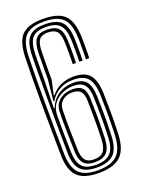

<svg xmlns="http://www.w3.org/2000/svg" viewBox="-153 -876 706 954"><g transform="rotate(-20 200.0 -399.5)"><path d="M201 8Q120.5 8 86.6 -27.1Q52.8 -62.2 51.8 -140.2Q51 -216.2 50.2 -285.1Q49.5 -354 49.2 -417.6Q49 -481.2 49.5 -541Q50 -600.8 51.5 -658.8Q53.2 -710.2 67.2 -743Q81.2 -775.8 112.6 -791.4Q144 -807 198 -807Q251 -807 283.5 -792.9Q316 -778.8 331.5 -747.1Q347 -715.5 349.2 -662.8Q349.5 -653.2 349.8 -638.4Q350 -623.5 350 -606.4Q350 -589.2 349.9 -573Q349.8 -556.8 349.2 -544.8H331.8Q332.2 -555.8 332.4 -572Q332.5 -588.2 332.5 -605.6Q332.5 -623 332.4 -638.1Q332.2 -653.2 331.8 -662.2Q329.8 -710 316 -738.6Q302.2 -767.2 273.6 -780Q245 -792.8 198 -792.8Q150.5 -792.8 122.9 -778.6Q95.2 -764.5 82.9 -734.8Q70.5 -705 69 -658.2Q67.5 -597.2 67 -536.8Q66.5 -476.2 66.6 -413.5Q66.8 -350.8 67.5 -283.4Q68.2 -216 69.2 -141Q70.2 -72 99.1 -39.1Q128 -6.2 201 -6.2Q268.8 -6.2 301.8 -36.8Q334.8 -67.2 338.2 -141.8Q339.8 -178 340.1 -210.1Q340.5 -242.2 340.1 -276.2Q339.8 -310.2 338.8 -351.5Q337.2 -414.2 314.5 -442.8Q291.8 -471.2 237.8 -471.2Q216.2 -471.2 197.4 -466.8Q178.5 -462.2 162.9 -453.4Q147.2 -444.5 134.9 -432.1Q122.5 -419.8 113.5 -403.8H108.5L119.8 -515Q120 -532 120.1 -556Q120.2 -580 120.5 -606.1Q120.8 -632.2 121 -655.5Q122.8 -707 139.6 -728.4Q156.5 -749.8 198 -749.8Q239.5 -749.8 258.5 -730.8Q277.5 -711.8 279.2 -663.5Q279.8 -654.2 279.9 -639.4Q280 -624.5 280 -607.2Q280 -590 279.9 -573.6Q279.8 -557.2 279.2 -544.8H262Q262.5 -556.5 262.6 -572.9Q262.8 -589.2 262.8 -606.5Q262.8 -623.8 262.5 -638.9Q262.2 -654 261.8 -663.2Q260.2 -703.8 245.5 -719.5Q230.8 -735.2 198 -735.2Q165.8 -735.2 152.5 -717.4Q139.2 -699.5 138.2 -655.2Q137.8 -634 137.5 -608.5Q137.2 -583 137.1 -557.1Q137 -531.2 137 -508.8L120.2 -431.2H124.2Q139 -449.8 157.6 -461.9Q176.2 -474 198.2 -479.9Q220.2 -485.8 245 -485.8Q303.2 -485.8 329 -454.6Q354.8 -423.5 356.2 -351.8Q357 -316.8 357.5 -283.5Q358 -250.2 357.6 -215.8Q357.2 -181.2 355.8 -141.2Q352 -59 314.9 -25.5Q277.8 8 201 8ZM201 -20.8Q138.8 -20.8 113.1 -49.6Q87.5 -78.5 86.8 -141.2Q86.2 -178 85.9 -219.6Q85.5 -261.2 85.2 -304.2Q85 -347.2 84.9 -388.6Q84.8 -430 84.8 -466.6Q84.8 -503.2 85 -532.2Q85.2 -549.2 85.2 -569Q85.2 -588.8 85.5 -610.9Q85.8 -633 86.2 -657.2Q88 -699 98.4 -725.8Q108.8 -752.5 132.5 -765.5Q156.2 -778.5 198 -778.5Q259.5 -778.5 285.6 -752.1Q311.8 -725.8 314.2 -661.5Q314.8 -649.2 314.9 -627.2Q315 -605.2 314.9 -582.5Q314.8 -559.8 314.2 -544.8H296.8Q297.2 -556.8 297.4 -571.9Q297.5 -587 297.5 -603.2Q297.5 -619.5 297.2 -635Q297 -650.5 296.5 -663.2Q294 -717.5 272 -740.8Q250 -764 198 -764Q147.2 -764 126.4 -739.5Q105.5 -715 103.8 -656.5Q103 -625.5 102.9 -588.8Q102.8 -552 102.2 -518.2L98.8 -370H102.8Q112.2 -396.2 130.5 -415.8Q148.8 -435.2 174.8 -446.1Q200.8 -457 232.5 -457Q279 -457 299.5 -432.4Q320 -407.8 321.2 -351Q322.2 -312.8 322.8 -280.1Q323.2 -247.5 322.9 -214.6Q322.5 -181.8 320.8 -142.5Q317.8 -75.8 289 -48.2Q260.2 -20.8 201 -20.8ZM201 -35Q250 -35 275.4 -58.6Q300.8 -82.2 303.2 -143Q305 -182.5 305.4 -214.9Q305.8 -247.2 305.2 -279.6Q304.8 -312 303.8 -351Q302.8 -400 285.1 -421.2Q267.5 -442.5 227 -442.5Q197.5 -442.5 168.9 -430.1Q140.2 -417.8 121.4 -393Q102.5 -368.2 102.2 -331.2Q101.8 -292 102.1 -261.8Q102.5 -231.5 103.1 -203.2Q103.8 -175 104.2 -141.2Q104.8 -87 126 -61Q147.2 -35 201 -35ZM201 -49.2Q156.8 -49.2 139.5 -71.9Q122.2 -94.5 121.8 -141.5Q121 -189.8 119.8 -240.5Q118.5 -291.2 119.8 -344.2Q120.8 -383.5 148.4 -405.9Q176 -428.2 218 -428.2Q253.8 -428.2 269.6 -410.2Q285.5 -392.2 286.2 -350.5Q287.2 -317 287.8 -285Q288.2 -253 287.9 -218.9Q287.5 -184.8 286 -144.5Q283.5 -92.8 263.5 -71Q243.5 -49.2 201 -49.2ZM201 -63.8Q235.8 -63.8 251.1 -82.9Q266.5 -102 268.5 -145.2Q269.8 -182.2 270.2 -213.1Q270.8 -244 270.2 -276.5Q269.8 -309 269 -350.2Q268.2 -384.5 254.2 -399.2Q240.2 -414 209.5 -414Q179.8 -414 158.9 -396.6Q138 -379.2 137 -349.5Q135.8 -295.8 137 -243Q138.2 -190.2 139 -141.5Q139.5 -100.8 153.5 -82.2Q167.5 -63.8 201 -63.8Z"/></g></svg>

Font: Big Shoulders Inline Display Thin SemiBold
Style: Regular
Weight: 600
Version: Version 2.002